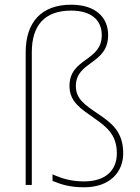

<svg xmlns="http://www.w3.org/2000/svg" viewBox="-20 -785 594 815"><path d="M439 -636C439 -713 384 -765 282 -765C157 -765 89 -692 89 -563V0H115V-563C115 -676 168 -740 282 -740C367 -740 412 -700 412 -636C412 -523 275 -540 275 -420C275 -352 324 -323 382 -282C435 -245 476 -211 476 -134C476 -62 428 -15 337 -15C287 -15 247 -25 203 -45V-17C238 -3 274 10 337 10C449 10 503 -57 503 -134C503 -227 453 -263 396 -302C338 -341 302 -366 302 -420C302 -526 439 -511 439 -636Z"/></svg>

Font: Noto Sans Devanagari UI Thin
Style: Regular
Weight: 100
Designer: Jelle Bosma - Monotype Design Team
Foundry: Monotype Imaging Inc.
Version: Version 2.004